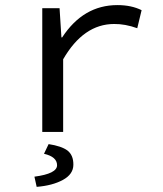

<svg xmlns="http://www.w3.org/2000/svg" viewBox="-20 -518 640 754"><path d="M268.1 128.9Q268.1 166 227.1 188.5Q186 210.9 124 215.8L115.2 175.8Q204.1 164.1 204.1 130.9Q204.1 97.7 152.8 85.9L170.9 47.9Q221.7 55.7 245.1 73.2Q268.6 91.8 268.1 128.9ZM146 0V-485.8H213.9L221.2 -371.1H224.1Q307.1 -498 440.9 -498Q496.1 -498 536.1 -478L519 -407.2Q471.2 -424.3 428.2 -423.8Q308.1 -423.8 228 -285.2V0Z"/></svg>

Font: SourceCodePro-Regular
Style: Regular
Weight: 400
Monospace: yes
Designer: Paul D. Hunt
Foundry: Adobe Systems Incorporated
Version: Version 1.009;PS 1.000;hotconv 1.0.70;makeotf.lib2.5.5900